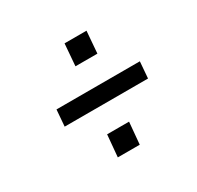

<svg xmlns="http://www.w3.org/2000/svg" viewBox="-114 -692 778 758"><g transform="rotate(-30 275.0 -312.5)"><path d="M99 -275 105 -350H485L479 -275ZM220 -65 229 -165H329L320 -65ZM255 -460 263 -560H363L355 -460Z"/></g></svg>

Font: Share
Style: Italic
Weight: 400
Version: Version 1.002